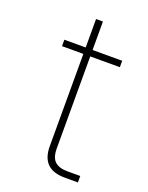

<svg xmlns="http://www.w3.org/2000/svg" viewBox="-127 -720 606 786"><g transform="rotate(20 176.0 -327.0)"><path d="M254 0Q153 0 153 -100V-502H60V-530H153V-654H183V-530H312V-502H183V-102Q183 -61 201.5 -44.5Q220 -28 256 -28H312V0Z"/></g></svg>

Font: Geist Thin
Style: Regular
Weight: 400
Designer: Basement.studio, Andrés Briganti, Mateo Zaragoza
Foundry: Basement.studio, Vercel, Andrés Briganti, Guido Ferreyra, Mateo Zaragoza
Version: Version 1.401